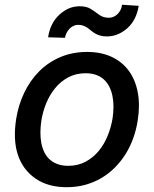

<svg xmlns="http://www.w3.org/2000/svg" viewBox="-20 -769 642 800"><path d="M47.6 -274.9Q56.8 -332 81 -382.6Q105.1 -433.2 142.6 -471.1Q180 -508.9 230.6 -530.7Q281.2 -552.6 343 -552.6Q401.3 -552.6 445.3 -532Q489.3 -511.4 516.9 -473.7Q544.4 -436.1 554.2 -383.2Q563.9 -330.3 553.6 -265.6Q547.6 -227.6 534.8 -192.3Q522 -157 502.7 -126.2Q483.3 -95.5 458.1 -70.3Q432.9 -45.1 402.2 -27Q371.4 -8.9 335.2 1.1Q299 11 258.2 11Q180 11 128.2 -24.9Q74.9 -61.8 54.3 -124.5Q33.7 -187.1 47.6 -274.9ZM152.3 -172.2Q156.6 -150.9 165.3 -133.5Q174 -116.1 187.9 -103.9Q201.7 -91.6 220.7 -84.9Q239.7 -78.1 264.2 -78.1Q305 -78.1 336.6 -95.2Q368.3 -112.2 391.2 -139.9Q414.1 -167.6 428.4 -202.9Q442.8 -238.3 448.9 -274.9Q457 -328.1 448.5 -369.3Q444.2 -390.6 435.4 -408Q426.5 -425.4 412.8 -437.9Q399.1 -450.3 380.3 -457Q361.5 -463.8 337 -463.8Q296.2 -463.8 264.4 -446.7Q232.6 -429.7 209.7 -401.6Q186.8 -373.6 172.4 -338.2Q158 -302.9 152.3 -266Q144.5 -214.8 152.3 -172.2ZM227.3 -707.7Q265.3 -742.9 311.4 -742.9Q341.6 -742.9 359 -731.2Q368.3 -725.1 377 -719.1Q385.7 -713.1 393.8 -707Q410.2 -695 433.9 -695Q443.9 -695 453.1 -699Q462.4 -703.1 469.8 -710.4Q477.3 -717.7 482.2 -727.6Q487.2 -737.6 488.6 -749.3L557.9 -744.7Q548.3 -685 510.7 -651.6Q472.3 -617.5 426.1 -617.2Q409.4 -617.2 397.4 -620.7Q385.3 -624.3 376.2 -629.6Q367.2 -634.9 359.7 -641.3Q352.3 -647.7 344.5 -653.1Q336.6 -658.4 327.4 -661.9Q318.2 -665.5 305.4 -665.5Q295.8 -665.5 286.8 -661.4Q277.7 -657.3 270.4 -650Q263.1 -642.8 258 -633Q252.8 -623.2 250.7 -611.5L180.4 -613.6Q189.3 -672.6 227.3 -707.7Z"/></svg>

Font: Inter P Medium
Style: Italic
Weight: 500
Italic angle: 9.39999°
Designer: Rasmus Andersson
Foundry: rsms
Version: Version 3.018;git-588b23468